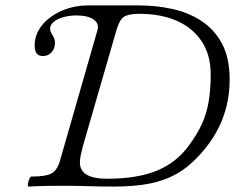

<svg xmlns="http://www.w3.org/2000/svg" viewBox="-20 -686 868 709"><path d="M86 3Q82 3 83 -6Q84 -15 88 -24.5Q92 -34 96 -34Q149 -34 170 -45.5Q191 -57 201 -91L340 -575Q347 -599 325.5 -614Q304 -629 262 -629Q236 -629 213.5 -622.5Q191 -616 178 -605Q165 -594 165 -580Q165 -574 167.5 -568Q170 -562 174 -556Q178 -550 180.5 -543Q183 -536 183 -528Q183 -507 170.5 -493Q158 -479 138 -479Q108 -479 108 -518Q108 -559 135 -592.5Q162 -626 207.5 -646Q253 -666 307 -666H493Q556 -666 616 -653Q676 -640 724 -608.5Q772 -577 800 -524.5Q828 -472 828 -392Q828 -313 800.5 -244Q773 -175 720 -117Q680 -72 635.5 -46Q591 -20 534.5 -8.5Q478 3 400 3Q353 3 305.5 1.5Q258 0 211 0Q180 0 149 0.5Q118 1 86 3ZM375 -26Q488 -26 561 -56.5Q634 -87 680 -152Q710 -193 727 -231.5Q744 -270 751 -313.5Q758 -357 758 -412Q758 -483 725 -533Q692 -583 633 -609Q574 -635 495 -635Q455 -635 438.5 -624.5Q422 -614 411 -578L286 -146Q281 -127 278 -112Q275 -97 275 -86Q275 -26 375 -26Z"/></svg>

Font: Junicode VF
Style: Italic
Weight: 400
Italic angle: -11°
Designer: Peter S. Baker
Version: Version 2.209